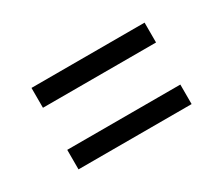

<svg xmlns="http://www.w3.org/2000/svg" viewBox="-57 -503 574 494"><g transform="rotate(-30 230.0 -256.0)"><path d="M62 -318V-377H398V-318ZM62 -135V-193H398V-135Z"/></g></svg>

Font: Archivo ExtraCondensed Light
Style: Regular
Weight: 300
Width: 2
Designer: Hector Gatti
Foundry: Omnibus-Type
Version: Version 2.001